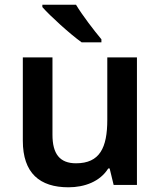

<svg xmlns="http://www.w3.org/2000/svg" viewBox="-20 -786 682 816"><path d="M303 -766H160V-756C192 -719 278 -641 327 -606H411V-619C380 -656 330 -721 303 -766ZM562 -542H436V-277C436 -158 404 -92 303 -92C234 -92 203 -132 203 -213V-542H77V-188C77 -50 149 10 271 10C339 10 405 -14 440 -70H446L463 0H562Z"/></svg>

Font: Noto Sans Ol Chiki SemiBold
Style: Regular
Weight: 600
Designer: Monotype Design Team, Lewis McGuffie
Foundry: Monotype Imaging Inc.
Version: Version 2.003